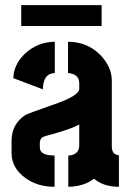

<svg xmlns="http://www.w3.org/2000/svg" viewBox="-20 -717 501 737"><path d="M61.5 -617.2V-697.3H370.1V-617.2ZM24.4 -128.9Q24.4 -72.3 78.1 -33.2Q124 0 189.5 0V-120.1Q139.6 -120.1 133.8 -143.6Q132.8 -149.4 132.8 -155.3V-168.9Q133.8 -185.5 145.5 -191.4Q150.4 -194.3 181.6 -202.1Q257.8 -223.6 284.2 -239.3V-159.2Q284.2 -129.9 256.8 -122.1Q250 -120.1 242.2 -120.1V0Q302.7 -1 340.8 -31.2Q377 0 436.5 0V-121.1Q410.2 -123 409.2 -152.3V-407.2Q409.2 -460.9 364.3 -506.8Q314.5 -556.6 241.2 -556.6V-436.5Q283.2 -433.6 284.2 -398.4V-376Q284.2 -348.6 179.7 -313.5Q89.8 -282.2 77.1 -275.4Q25.4 -241.2 24.4 -178.7ZM31.2 -417 144.5 -374Q145.5 -435.5 190.4 -436.5V-556.6Q123 -556.6 72.3 -507.8Q32.2 -466.8 31.2 -417Z"/></svg>

Font: Post No Bills Jaffna ExtraBold
Style: Regular
Weight: 800
Designer: Kosala Senevirathne, Siva Puranthara, Lasantha Premarathna, Tharique Azeez
Foundry: Mooniak
Version: Version 1.220 ; ttfautohint (v1.6)